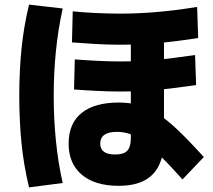

<svg xmlns="http://www.w3.org/2000/svg" viewBox="-20 -800 920 830"><path d="M276.7 -178.9Q276.7 -266.7 332.8 -311.7Q388.9 -356.7 493.3 -356.7Q540 -356.7 579.4 -346.1Q618.9 -335.6 660 -309.4Q701.1 -283.3 749.4 -237.2Q797.8 -191.1 861.1 -121.1L768.9 -24.4Q714.4 -85.6 673.3 -125.6Q632.2 -165.6 601.1 -188.3Q570 -211.1 542.2 -220.6Q514.4 -230 485.6 -230Q413.3 -230 413.3 -178.9Q413.3 -132.2 477.8 -132.2Q515.6 -132.2 530.6 -148.9Q545.6 -165.6 545.6 -203.3V-682.2H688.9V-196.7Q688.9 -96.7 640.6 -46.7Q592.2 3.3 493.3 3.3Q390 3.3 333.3 -45Q276.7 -93.3 276.7 -178.9ZM291.1 -616.7 294.4 -751.1Q334.4 -746.7 390.6 -743.9Q446.7 -741.1 498.9 -741.1Q575.6 -741.1 655 -747.8Q734.4 -754.4 832.2 -770L836.7 -635.6Q735.6 -620 655.6 -613.3Q575.6 -606.7 497.8 -606.7Q445.6 -606.7 389.4 -610Q333.3 -613.3 291.1 -616.7ZM300 -413.3 303.3 -543.3Q343.3 -540 397.2 -537.2Q451.1 -534.4 501.1 -534.4Q575.6 -534.4 651.7 -541.1Q727.8 -547.8 823.3 -562.2L827.8 -432.2Q730 -417.8 652.8 -411.1Q575.6 -404.4 500 -404.4Q450 -404.4 395 -407.2Q340 -410 300 -413.3ZM105.6 10Q82.2 -86.7 72.8 -182.8Q63.3 -278.9 63.3 -385.6Q63.3 -491.1 72.8 -587.2Q82.2 -683.3 105.6 -780L251.1 -763.3Q231.1 -673.3 221.7 -578.9Q212.2 -484.4 212.2 -385.6Q212.2 -286.7 221.7 -191.7Q231.1 -96.7 251.1 -8.9Z"/></svg>

Font: Paperlogy 8 ExtraBold
Style: Regular
Weight: 800
Designer: redesigned by Lee Juim, glyphs from Gmarket Sans & Montserrat
Foundry: PT&
Version: Version 1.001